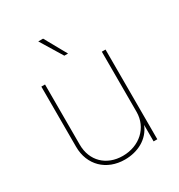

<svg xmlns="http://www.w3.org/2000/svg" viewBox="-180 -882 944 1012"><g transform="rotate(-30 292.0 -376.0)"><path d="M287.1 7.8C364.3 7.8 436 -27.8 464.8 -100.1V0H487.3V-545.9H464.8V-179.7C464.8 -84 388.7 -14.6 287.1 -14.6C188 -14.6 119.1 -80.6 119.1 -179.7V-545.9H96.7V-179.7C96.7 -67.9 175.3 7.8 287.1 7.8ZM283.2 -626.5H305.7L231 -760.3H201.7Z"/></g></svg>

Font: Raveo Thin
Style: Regular
Weight: 100
Designer: Jakub Foglar, Rasmus Andersson (Inter)
Foundry: Jakubfoglar.com
Version: Version 1.100;Glyphs 3.2.3 (3260)